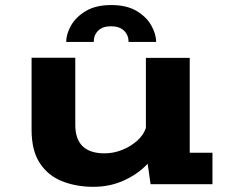

<svg xmlns="http://www.w3.org/2000/svg" viewBox="-20 -729 915 760"><path d="M349.5 10.5Q282 10.5 226.2 -11.5Q170.5 -33.5 137.8 -83Q105 -132.5 105 -215.5V-500.5H278V-235Q278 -122 394 -122Q430 -122 464 -135.8Q498 -149.5 523.2 -172.2Q548.5 -195 557.5 -222.5V-500H731V-124.5H821V0H576L564.5 -81Q527 -40.5 471.2 -15Q415.5 10.5 349.5 10.5ZM420.5 -709Q481.5 -709 520.8 -685.5Q560 -662 579 -628Q598 -594 598 -563H489Q489 -589.5 471.2 -607.2Q453.5 -625 419.5 -625Q385.5 -625 368.2 -607.2Q351 -589.5 351 -563H242Q242 -594 261.2 -628Q280.5 -662 320 -685.5Q359.5 -709 420.5 -709Z"/></svg>

Font: Trispace SemiExpanded
Style: Bold
Weight: 700
Width: 6
Designer: Tyler Finck
Foundry: Etcetera Type Company
Version: Version 1.210; ttfautohint (v1.8.3)